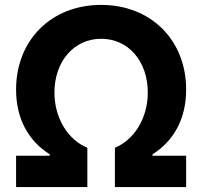

<svg xmlns="http://www.w3.org/2000/svg" viewBox="-20 -757 818 777"><path d="M45.1 0H333.5V-159.1C256.7 -190.3 200.3 -277 200.3 -382.8C200.3 -507.5 278.8 -600.1 389.2 -600.1C500.7 -600.1 578.1 -507.5 578.1 -382.8C578.1 -277 521.7 -190.3 445 -159.1V0H733.3V-126.8H597.3V-132.5C681.1 -185.7 733.3 -273.1 733.3 -394.5C733.3 -595.2 590.2 -737.2 389.2 -737.2C188.2 -737.2 45.1 -595.2 45.1 -394.5C45.1 -273.1 97.3 -185.7 181.1 -132.5V-126.8H45.1Z"/></svg>

Font: Margiela Sans
Style: Bold
Weight: 700
Designer: Stefan Endress, Andreas Faust
Version: Version 1.100;FEAKit 1.0